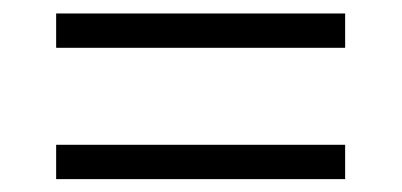

<svg xmlns="http://www.w3.org/2000/svg" viewBox="-20 -499 612 292"><path d="M504.9 -426.3V-478.5H65.4V-426.3ZM504.9 -226.6V-278.8H65.4V-226.6Z"/></svg>

Font: Sahel Light
Style: Regular
Weight: 300
Foundry: Saber Rastikerdar (saber.rastikerdar@gmail.com)
Version: Version 3.4.0